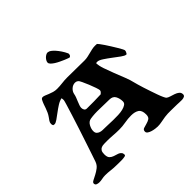

<svg xmlns="http://www.w3.org/2000/svg" viewBox="-223 -1147 1380 1380"><g transform="rotate(-45 467.5 -456.5)"><path d="M191 -723Q200 -723 212 -718Q224 -713 238.5 -707Q253 -701 270 -696Q287 -691 306 -691Q333 -691 360.5 -694.5Q388 -698 415 -698Q459 -698 502 -697Q545 -696 589 -696Q607 -696 623 -699.5Q639 -703 654.5 -707Q670 -711 685.5 -714.5Q701 -718 718 -718L737 -717Q740 -715 749.5 -702.5Q759 -690 771.5 -671.5Q784 -653 797 -632Q810 -611 821.5 -592Q833 -573 840 -559.5Q847 -546 847 -542Q847 -534 843.5 -527.5Q840 -521 836 -514H831Q819 -514 795 -531.5Q771 -549 744 -569.5Q717 -590 690.5 -607.5Q664 -625 648 -625L635 -624Q635 -598 647.5 -561Q660 -524 676 -483.5Q692 -443 708 -402.5Q724 -362 731 -330Q733 -322 738.5 -302.5Q744 -283 752 -258Q760 -233 769.5 -205Q779 -177 787.5 -153Q796 -129 804 -112Q812 -95 816 -91Q825 -83 842 -78Q859 -73 876.5 -67Q894 -61 906.5 -51Q919 -41 919 -23Q919 -11 909 -6Q899 -1 885.5 -0.5Q872 0 858 -1Q844 -2 836 -2Q806 -2 774 -3Q742 -4 712 0Q690 3 669.5 7.5Q649 12 626 12Q618 12 602.5 10Q587 8 572 3.5Q557 -1 546 -8.5Q535 -16 535 -27Q535 -45 549.5 -50Q564 -55 582 -59.5Q600 -64 614.5 -73Q629 -82 629 -109Q629 -151 606.5 -165.5Q584 -180 547 -180Q514 -180 481 -174Q448 -168 416 -168Q386 -168 355.5 -170.5Q325 -173 295 -173Q279 -173 264 -172.5Q249 -172 238 -167.5Q227 -163 220 -152Q213 -141 213 -119Q213 -90 224.5 -78.5Q236 -67 252.5 -61.5Q269 -56 285.5 -51Q302 -46 313 -29Q315 -19 315 -13Q315 -6 302.5 -3.5Q290 -1 274 -0.5Q258 0 242 -0.5Q226 -1 220 -1Q192 -1 165 -4.5Q138 -8 111 -8Q94 -8 78 -4.5Q62 -1 46 -1Q34 -1 22.5 -5.5Q11 -10 11 -24Q11 -34 26.5 -42Q42 -50 62.5 -60.5Q83 -71 102.5 -86Q122 -101 131 -126Q136 -140 149 -179Q162 -218 179 -269Q196 -320 214.5 -376.5Q233 -433 248 -481Q263 -529 273 -562Q283 -595 283 -600Q283 -605 282.5 -610.5Q282 -616 281 -621Q259 -617 234.5 -601.5Q210 -586 187 -568.5Q164 -551 144.5 -537.5Q125 -524 114 -524Q110 -524 102 -526Q97 -534 97 -543Q97 -557 104.5 -568Q112 -579 120 -590Q130 -604 137 -619Q144 -634 149.5 -650Q155 -666 160.5 -681.5Q166 -697 174 -712Q180 -723 191 -723ZM332 -472Q332 -460 338 -450Q344 -440 358 -440Q393 -440 429 -440Q465 -440 500 -442Q506 -447 511.5 -453Q517 -459 517 -467Q517 -474 509 -498Q501 -522 490 -548.5Q479 -575 468.5 -597.5Q458 -620 452 -624Q441 -632 429 -632Q406 -632 388 -615.5Q370 -599 366 -576Q364 -564 358.5 -550Q353 -536 347 -521.5Q341 -507 336.5 -494Q332 -481 332 -472ZM275 -293Q275 -276 283 -267.5Q291 -259 302.5 -255Q314 -251 328 -250.5Q342 -250 354 -250Q366 -250 387 -249Q408 -248 432.5 -247.5Q457 -247 483 -248Q509 -249 529.5 -254Q550 -259 563.5 -268Q577 -277 577 -293Q577 -323 564 -347Q551 -371 517 -371Q472 -371 420.5 -373Q369 -375 326 -368Q302 -364 288.5 -339.5Q275 -315 275 -293ZM443 -925Q446 -925 448.5 -923.5Q451 -922 454 -922Q458 -922 469 -914Q480 -906 493 -891.5Q506 -877 519.5 -857Q533 -837 544 -813L543 -799Q541 -795 537 -791Q533 -787 528 -787Q528 -787 517.5 -790.5Q507 -794 492 -800.5Q477 -807 459 -815.5Q441 -824 426 -833.5Q411 -843 401 -853Q391 -863 391 -873Q391 -880 395.5 -889Q400 -898 407.5 -906Q415 -914 424.5 -919.5Q434 -925 443 -925Z"/></g></svg>

Font: CAT Altenglisch
Style: Regular
Weight: 400
Designer: Peter Wiegel
Foundry: Peter Wiegel, CAT Fonts
Version: Version 1.000